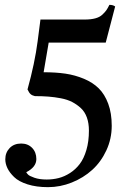

<svg xmlns="http://www.w3.org/2000/svg" viewBox="-20 -545 560 797"><path d="M147.9 -463.9H332Q357.4 -463.9 375.5 -468.8Q393.6 -473.6 404.8 -484.1Q416 -494.6 421.6 -502.7Q427.2 -510.7 434.1 -524.9Q449.2 -524.9 458 -518.1L418.9 -368.2H182.1L161.1 -245.1Q211.4 -245.1 251.5 -239.3Q291.5 -233.4 328.4 -218Q365.2 -202.6 389.9 -178.2Q414.6 -153.8 429.2 -114.5Q443.8 -75.2 443.8 -22.9Q443.8 31.2 421.6 79.1Q399.4 127 362.8 160.2Q326.2 193.4 278.1 212.6Q230 231.9 179.2 231.9Q130.9 231.9 94.2 220.2Q57.6 208.5 38.6 189.9Q19.5 171.4 10.7 152.8Q2 134.3 2 116.2Q2 88.4 20 69.6Q38.1 50.8 67.9 50.8Q95.7 50.8 113.3 68.8Q130.9 86.9 130.9 115.2Q130.9 131.8 120.4 145.5Q109.9 159.2 88.9 169.9Q91.3 174.3 96.7 179.9Q102.1 185.5 123 192.9Q144 200.2 173.8 200.2Q199.7 200.2 223.6 194.1Q247.6 188 270.8 173.1Q293.9 158.2 311 135.7Q328.1 113.3 338.6 77.6Q349.1 42 349.1 -2.9Q349.1 -33.7 340.6 -57.4Q332 -81.1 315.7 -96.2Q299.3 -111.3 279.5 -121.6Q259.8 -131.8 232.9 -137Q206.1 -142.1 181.2 -144Q156.2 -146 125 -146Q113.8 -148.4 107.2 -154.1Q100.6 -159.7 94.2 -173.8Q124.5 -283.2 136.2 -373.5Q147.9 -463.9 147.9 -463.9Z"/></svg>

Font: Jacques Francois
Style: Regular
Weight: 400
Designer: Manvel Shmavonyan, Alexei Vanyashin
Foundry: Cyreal (www.cyreal.org)
Version: Version 1.003